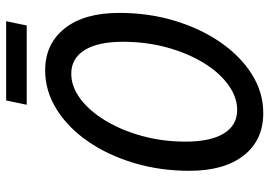

<svg xmlns="http://www.w3.org/2000/svg" viewBox="-146 -721 877 625"><g transform="rotate(-90 292.5 -408.5)"><path d="M49 -231Q49 -326 74.5 -411Q100 -496 145 -561Q190 -626 249.5 -663Q309 -700 376 -700Q462 -700 512.5 -636.5Q563 -573 563 -459Q563 -363 537.5 -278.5Q512 -194 467 -129Q422 -64 363 -27Q304 10 237 10Q149 10 99 -53.5Q49 -117 49 -231ZM144 -243Q144 -162 170.5 -118.5Q197 -75 247 -75Q289 -75 329 -104Q369 -133 400.5 -184.5Q432 -236 450.5 -303.5Q469 -371 469 -447Q469 -528 442 -571.5Q415 -615 365 -615Q323 -615 283.5 -585.5Q244 -556 212.5 -504Q181 -452 162.5 -385Q144 -318 144 -243ZM264 -760 278 -827H536L522 -760Z"/></g></svg>

Font: Radio Canada Condensed
Style: Italic
Weight: 400
Width: 3
Italic angle: -12°
Designer: Charles Daoud, Etienne Aubert Bonn, Alexandre Saumier Demers, Jacques Le Bailly
Foundry: Radio-Canada
Version: Version 2.104; ttfautohint (v1.8.4.7-5d5b);gftools[0.9.28.de